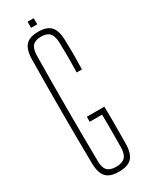

<svg xmlns="http://www.w3.org/2000/svg" viewBox="-228 -917 746 963"><g transform="rotate(-30 145.0 -435.5)"><path d="M150 5.5Q115.5 5.5 94.5 -5Q73.5 -15.5 63.5 -38Q53.5 -60.5 52.5 -96.5Q51.5 -176.5 51 -251.5Q50.5 -326.5 50.5 -399.8Q50.5 -473 51 -548Q51.5 -623 52.5 -703Q53.5 -739.5 63.5 -762Q73.5 -784.5 94.2 -795Q115 -805.5 149 -805.5Q198 -805.5 220.5 -781.8Q243 -758 244.5 -703.5Q246 -658.5 246 -618.2Q246 -578 244.5 -532H214Q215.5 -578 215.5 -619.2Q215.5 -660.5 214 -706Q212.5 -744 197.2 -760.5Q182 -777 149 -777Q115 -777 99.8 -760.5Q84.5 -744 83.5 -706Q82.5 -625 82 -549.2Q81.5 -473.5 81.5 -400Q81.5 -326.5 82 -250.8Q82.5 -175 83.5 -94Q83.5 -56.5 99 -39.8Q114.5 -23 150 -23Q185 -23 201.5 -39.8Q218 -56.5 218.5 -94Q219 -127.5 219.2 -158.5Q219.5 -189.5 219.2 -220.5Q219 -251.5 218.5 -285H147V-314H248.5Q249.5 -278.5 249.5 -227.8Q249.5 -177 248.5 -96.5Q247.5 -42 224.2 -18.2Q201 5.5 150 5.5ZM128 -840V-875.5H163.5V-840Z"/></g></svg>

Font: Big Shoulders Display Thin ExtraLight
Style: Regular
Weight: 250
Version: Version 2.002